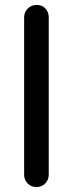

<svg xmlns="http://www.w3.org/2000/svg" viewBox="-20 -760 297 780"><path d="M178 -51Q178 -29 163.5 -14.5Q149 0 128 0Q107 0 92.5 -14.5Q78 -29 78 -51V-689Q78 -711 93 -725.5Q108 -740 129 -740Q151 -740 164.5 -725.5Q178 -711 178 -689Z"/></svg>

Font: Quicksand SemiBold
Style: Regular
Weight: 600
Designer: Andrew Paglinawan
Foundry: Andrew Paglinawan
Version: Version 3.004